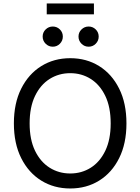

<svg xmlns="http://www.w3.org/2000/svg" viewBox="-20 -1071 805 1101"><path d="M382.8 9.8Q289.6 9.8 216.6 -35.4Q143.6 -80.6 101.6 -164.3Q59.6 -248 59.6 -363.3Q59.6 -479 101.6 -562.7Q143.6 -646.5 216.6 -691.9Q289.6 -737.3 382.8 -737.3Q476.1 -737.3 548.8 -691.9Q621.6 -646.5 663.3 -562.7Q705.1 -479 705.1 -363.3Q705.1 -248 663.3 -164.3Q621.6 -80.6 548.8 -35.4Q476.1 9.8 382.8 9.8ZM382.8 -76.2Q447.8 -76.2 500.2 -109.1Q552.7 -142.1 583.7 -206.3Q614.7 -270.5 614.7 -363.3Q614.7 -457 583.7 -521.2Q552.7 -585.4 500.2 -618.4Q447.8 -651.4 382.8 -651.4Q317.4 -651.4 264.6 -618.2Q211.9 -585 180.9 -520.8Q149.9 -456.5 149.9 -363.3Q149.9 -270.5 180.9 -206.5Q211.9 -142.6 264.6 -109.4Q317.4 -76.2 382.8 -76.2ZM518.6 -1051.3V-988.8H248V-1051.3ZM282.7 -803.2Q258.8 -803.2 241.7 -820.3Q224.6 -837.4 224.6 -861.3Q224.6 -885.3 241.7 -902.1Q258.8 -918.9 282.7 -918.9Q306.6 -918.9 323.5 -902.1Q340.3 -885.3 340.3 -861.3Q340.3 -837.4 323.5 -820.3Q306.6 -803.2 282.7 -803.2ZM488.3 -803.2Q464.4 -803.2 447.3 -820.3Q430.2 -837.4 430.2 -861.3Q430.2 -885.3 447.3 -902.1Q464.4 -918.9 488.3 -918.9Q512.2 -918.9 529.1 -902.1Q545.9 -885.3 545.9 -861.3Q545.9 -837.4 529.1 -820.3Q512.2 -803.2 488.3 -803.2Z"/></svg>

Font: Inter-Regular
Style: Regular
Weight: 400
Designer: Rasmus Andersson
Foundry: rsms
Version: Version 4.000;git-a52131595